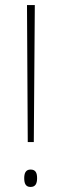

<svg xmlns="http://www.w3.org/2000/svg" viewBox="-20 -734 243 761"><path d="M114 -171 118 -714H87L90 -171ZM76 -28C76 -8 81 7 101 7C121 7 127 -7 127 -28C127 -49 121 -62 101 -62C81 -62 76 -46 76 -28Z"/></svg>

Font: Noto Sans Hebrew Condensed Thin
Style: Regular
Weight: 100
Width: 3
Designer: Monotype Design Team
Foundry: Monotype Imaging Inc.
Version: Version 2.004